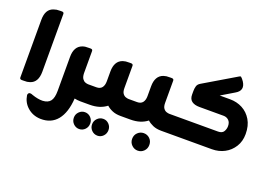

<svg xmlns="http://www.w3.org/2000/svg" viewBox="-105 -854 1937 1365"><g transform="rotate(20 863.0 -171.0)"><path d="M71 0H60Q44 0 44 -14V-450Q44 -531 101 -549Q113 -553 122 -554.5Q131 -556 150 -556H162Q177 -556 177 -542V-106Q177 -24 120 -6Q108 -2 99.5 -1Q91 0 71 0Z M514 -133H552V0H502Q490 0 479.5 -1.5Q469 -3 458 -5Q451 103 405 159.5Q359 216 278 214Q219 212 178 175Q140 141 132 89Q131 81 135.5 74.5Q140 68 148 68Q154 68 159 69.5Q164 71 168 73Q214 89 249 88Q290 86 308 62Q326 38 326 -15V-272Q326 -352 383 -372Q395 -376 404 -377Q413 -378 432 -378H444Q459 -378 459 -364V-196Q460 -169 469.5 -155.5Q479 -142 491.5 -137.5Q504 -133 514 -133Z M820 -133H857V0H807Q770 0 743.5 -11.5Q717 -23 700 -39Q676 -20 644.5 -10Q613 0 573 0H539V-133H576Q604 -133 617.5 -150.5Q631 -168 631 -198V-272Q631 -352 688 -372Q701 -376 709.5 -377Q718 -378 737 -378H749Q765 -378 765 -364V-196Q765 -169 774.5 -155.5Q784 -142 797 -137.5Q810 -133 820 -133ZM561 61Q587 61 605 79.5Q623 98 623 124Q623 151 605 169.5Q587 188 561 188Q536 188 517.5 169.5Q499 151 499 124Q499 98 517.5 79.5Q536 61 561 61ZM700 61Q725 61 743 79.5Q761 98 761 124Q761 151 743 169.5Q725 188 700 188Q674 188 655.5 169.5Q637 151 637 124Q637 98 655.5 79.5Q674 61 700 61Z M1128 -133H1165V0H1115Q1078 0 1051.5 -11.5Q1025 -23 1008 -39Q984 -20 952.5 -10Q921 0 881 0H847V-133H884Q912 -133 925.5 -150.5Q939 -168 939 -198V-272Q939 -352 996 -372Q1009 -376 1017.5 -377Q1026 -378 1045 -378H1057Q1073 -378 1073 -364V-196Q1073 -169 1082.5 -155.5Q1092 -142 1105 -137.5Q1118 -133 1128 -133ZM1005 58Q1032 58 1051 76.5Q1070 95 1070 124Q1070 152 1051 171Q1032 190 1005 190Q979 190 959.5 171Q940 152 940 124Q940 95 959.5 76.5Q979 58 1005 58Z M1420 -378H1498Q1550 -378 1592.5 -355.5Q1635 -333 1661 -289.5Q1687 -246 1687 -183Q1687 -128 1661 -86.5Q1635 -45 1592.5 -22.5Q1550 0 1498 0H1154V-133H1496Q1527 -133 1538.5 -152Q1550 -171 1550 -193Q1550 -222 1534 -237Q1518 -252 1495 -252H1312Q1275 -252 1254 -267.5Q1233 -283 1233 -317V-344Q1233 -364 1238 -381Q1243 -398 1262 -409L1503 -552Q1507 -554 1510 -555.5Q1513 -557 1517 -555Q1521 -552 1528 -544Q1535 -536 1540 -528Q1577 -470 1517 -436Z"/></g></svg>

Font: Zain Black
Style: Regular
Weight: 900
Designer: Zain,Boutros
Foundry: Mobile Telecommunications Company (Zain), 2024
Version: Version 1.50; ttfautohint (v1.8.4)